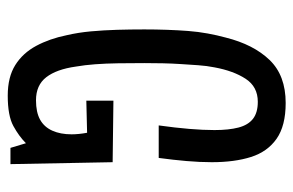

<svg xmlns="http://www.w3.org/2000/svg" viewBox="-151 -600 758 496"><g transform="rotate(90 228.0 -352.0)"><path d="M56 -346Q56 -375 57 -404Q58 -433 60 -459Q62 -485 66.5 -509.5Q71 -534 77 -556Q95 -628 135 -669.5Q175 -711 246 -711Q305 -711 338.5 -687.5Q372 -664 385.5 -621.5Q399 -579 399 -520Q399 -489 396 -454.5Q393 -420 388 -383H304Q310 -426 313 -462Q316 -498 316 -527Q316 -564 309.5 -589Q303 -614 287 -626.5Q271 -639 243 -639Q204 -639 183.5 -607.5Q163 -576 154 -527Q150 -507 148.5 -485Q147 -463 145.5 -440Q144 -417 143.5 -393.5Q143 -370 143 -346Q143 -310 143.5 -278Q144 -246 146 -219Q148 -192 152 -169Q159 -119 179.5 -92.5Q200 -66 239 -66Q270 -66 289 -76.5Q308 -87 317.5 -108Q327 -129 327 -158Q327 -167 326 -177Q325 -187 323 -198L240 -196V-266L399 -264L404 0H362L350 -40Q332 -22 305.5 -7.5Q279 7 227 7Q179 7 148 -12.5Q117 -32 98.5 -66.5Q80 -101 71 -145Q64 -175 61 -208Q58 -241 57 -275.5Q56 -310 56 -346Z"/></g></svg>

Font: Truculenta Medium
Style: Regular
Weight: 500
Version: Version 1.002